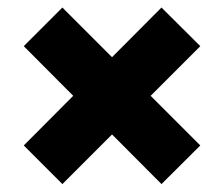

<svg xmlns="http://www.w3.org/2000/svg" viewBox="-20 -628 580 497"><path d="M141.5 -151.5 41.5 -251.5 169.5 -380 41.5 -508.5 141.5 -608.5 270 -480 398 -608.5 498.5 -508.5 370 -380 498.5 -251.5 398 -151.5 270 -280Z"/></svg>

Font: Encode Sans Semi Expanded ExtraBold
Style: Regular
Weight: 800
Width: 6
Designer: Multiple Designers
Foundry: Impallari Type
Version: Version 3.000; ttfautohint (v1.8.3) -l 8 -r 50 -G 200 -x 14 